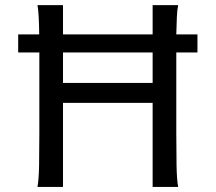

<svg xmlns="http://www.w3.org/2000/svg" viewBox="-20 -733 846 753"><path d="M51.3 -598.1H133.8Q133.3 -636.2 131.8 -665.3Q130.4 -694.3 127 -712.9H227.1V-598.1H578.6V-712.9H678.7Q674.8 -694.3 673.6 -665.3Q672.4 -636.2 671.4 -598.1H754.4V-527.3H671.4V-212.4Q671.4 -140.1 672.4 -84.7Q673.3 -29.3 678.7 0H578.6V-329.6H227.1V0H127Q132.3 -29.3 133.3 -84.7Q134.3 -140.1 134.3 -212.4V-527.3H51.3ZM578.6 -407.7V-527.3H227.1V-407.7Z"/></svg>

Font: Andika Compact
Style: Regular
Weight: 400
Designer: Victor Gaultney, Annie Olsen, Julie Remington, Don Collingsworth, Eric Hays, Becca Hirsbrunner
Foundry: SIL International
Version: Version 5.000 ; LnSpcTght